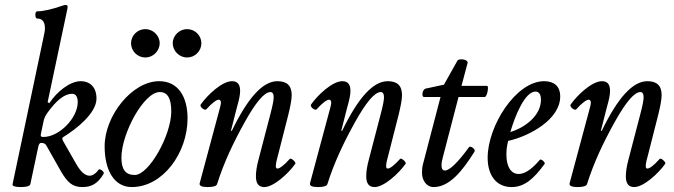

<svg xmlns="http://www.w3.org/2000/svg" viewBox="-20 -745 2731 778"><path d="M64 13C88 13 101 9 103 1L135 -150C137 -160 141 -166 146 -166C157 -166 164 -163 168 -155L228 -49C254 -5 274 13 314 13C352 13 377 -2 400 -41C405 -48 385 -63 380 -58C367 -40 354 -33 343 -33C324 -33 306 -50 288 -82L236 -173C231 -183 231 -187 237 -190C289 -222 371 -286 371 -346C371 -390 346 -416 307 -416C263 -416 210 -373 180 -327L173 -331L252 -704C253 -709 254 -713 254 -718C254 -722 251 -725 246 -725C243 -725 238 -724 230 -721C193 -708 155 -699 130 -699C121 -699 121 -670 130 -670C151 -670 162 -657 162 -631C162 -623 161 -613 156 -592L31 1C29 9 41 13 64 13ZM156 -190C148 -190 145 -192 145 -196C145 -199 146 -202 146 -204L157 -256C159 -265 164 -277 173 -289C209 -339 242 -365 272 -365C287 -365 295 -353 295 -331C295 -267 220 -190 156 -190Z M569 -512C600 -512 627 -538 627 -570C627 -601 600 -627 569 -627C537 -627 511 -601 511 -570C511 -538 537 -512 569 -512ZM738 -512C770 -512 796 -538 796 -570C796 -601 770 -627 738 -627C707 -627 680 -601 680 -570C680 -538 707 -512 738 -512ZM514 13C641 13 740 -127 740 -265C740 -353 702 -416 625 -416C515 -416 404 -276 404 -152C404 -56 442 13 514 13ZM526 -36C488 -36 472 -59 472 -106C472 -204 563 -372 627 -372C659 -372 674 -347 674 -293C674 -198 584 -36 526 -36Z M821 13C844 13 858 9 860 0C887 -86 926 -168 971 -249C1016 -330 1051 -372 1076 -372C1084 -372 1089 -365 1089 -351C1089 -340 1085 -318 1076 -284L1028 -100C1020 -71 1017 -48 1017 -31C1017 -1 1028 13 1051 13C1089 13 1150 -43 1177 -82C1180 -87 1160 -107 1154 -101C1130 -74 1113 -62 1104 -62C1094 -62 1096 -79 1108 -122L1148 -279C1156 -311 1162 -342 1162 -359C1162 -398 1143 -416 1104 -416C1045 -416 984 -349 919 -214L916 -216L940 -310C948 -338 953 -360 953 -376C953 -404 942 -416 920 -416C880 -416 820 -360 793 -321C788 -313 809 -295 816 -302C840 -329 858 -341 866 -341C875 -341 878 -331 872 -311L789 -2C787 8 798 13 821 13Z M1268 13C1291 13 1305 9 1307 0C1334 -86 1373 -168 1418 -249C1463 -330 1498 -372 1523 -372C1531 -372 1536 -365 1536 -351C1536 -340 1532 -318 1523 -284L1475 -100C1467 -71 1464 -48 1464 -31C1464 -1 1475 13 1498 13C1536 13 1597 -43 1624 -82C1627 -87 1607 -107 1601 -101C1577 -74 1560 -62 1551 -62C1541 -62 1543 -79 1555 -122L1595 -279C1603 -311 1609 -342 1609 -359C1609 -398 1590 -416 1551 -416C1492 -416 1431 -349 1366 -214L1363 -216L1387 -310C1395 -338 1400 -360 1400 -376C1400 -404 1389 -416 1367 -416C1327 -416 1267 -360 1240 -321C1235 -313 1256 -295 1263 -302C1287 -329 1305 -341 1313 -341C1322 -341 1325 -331 1319 -311L1236 -2C1234 8 1245 13 1268 13Z M1737 13C1801 13 1853 -51 1903 -131C1908 -140 1886 -157 1880 -148C1835 -86 1801 -54 1783 -54C1774 -54 1769 -61 1769 -75C1769 -84 1771 -96 1775 -110L1838 -352H1944C1954 -352 1962 -397 1954 -397H1850L1875 -491C1875 -506 1839 -508 1834 -500L1779 -402L1705 -386C1691 -383 1687 -352 1698 -352H1765L1694 -80C1691 -70 1690 -57 1690 -44C1690 -16 1707 13 1737 13Z M2053 13C2104 13 2142 -19 2187 -81C2191 -86 2172 -104 2167 -97C2140 -65 2110 -40 2082 -40C2049 -40 2032 -72 2032 -118C2032 -134 2033 -150 2039 -174C2128 -194 2250 -262 2250 -354C2250 -396 2225 -416 2185 -416C2070 -416 1956 -234 1956 -106C1956 -31 1994 13 2053 13ZM2048 -210C2067 -276 2107 -374 2150 -374C2164 -374 2172 -362 2172 -341C2172 -275 2105 -227 2048 -210Z M2320 13C2343 13 2357 9 2359 0C2386 -86 2425 -168 2470 -249C2515 -330 2550 -372 2575 -372C2583 -372 2588 -365 2588 -351C2588 -340 2584 -318 2575 -284L2527 -100C2519 -71 2516 -48 2516 -31C2516 -1 2527 13 2550 13C2588 13 2649 -43 2676 -82C2679 -87 2659 -107 2653 -101C2629 -74 2612 -62 2603 -62C2593 -62 2595 -79 2607 -122L2647 -279C2655 -311 2661 -342 2661 -359C2661 -398 2642 -416 2603 -416C2544 -416 2483 -349 2418 -214L2415 -216L2439 -310C2447 -338 2452 -360 2452 -376C2452 -404 2441 -416 2419 -416C2379 -416 2319 -360 2292 -321C2287 -313 2308 -295 2315 -302C2339 -329 2357 -341 2365 -341C2374 -341 2377 -331 2371 -311L2288 -2C2286 8 2297 13 2320 13Z"/></svg>

Font: Junicode Two Beta SemiCondensed Medium
Style: Italic
Weight: 500
Width: 4
Italic angle: -10°
Version: Version 1.063